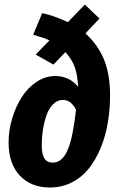

<svg xmlns="http://www.w3.org/2000/svg" viewBox="-20 -815 532 851"><path d="M358.9 -667Q416 -614.3 441.9 -548.8Q467.8 -483.4 467.8 -393.1Q467.8 -328.6 457.5 -269Q447.3 -209.5 425.5 -157.5Q403.8 -105.5 372.8 -66.9Q341.8 -28.3 297.6 -6.1Q253.4 16.1 201.2 16.1Q117.7 16.1 67.9 -36.6Q18.1 -89.4 18.1 -184.1Q18.1 -235.8 33.4 -288.1Q48.8 -340.3 75.2 -382.6Q101.6 -424.8 140.9 -451.4Q180.2 -478 224.1 -478Q287.6 -478 326.2 -430.2Q323.7 -482.9 311.5 -517.1Q299.3 -551.3 270 -584L216.8 -528.8L138.2 -573.2L199.2 -636.2Q176.8 -647 127 -661.1L167 -756.8Q219.7 -745.6 280.8 -716.8L356 -794.9L420.9 -732.9ZM213.9 -94.2Q228 -94.2 240.2 -100.8Q252.4 -107.4 261.5 -118.4Q270.5 -129.4 278.3 -147Q286.1 -164.6 291.5 -182.9Q296.9 -201.2 301.8 -226.8Q306.6 -252.4 310.1 -275.1Q313.5 -297.9 316.9 -328.1Q295.4 -372.1 258.8 -372.1Q233.9 -372.1 214.6 -352.3Q195.3 -332.5 185.1 -301.3Q174.8 -270 169.9 -237.3Q165 -204.6 165 -172.9Q165 -130.9 177 -112.5Q189 -94.2 213.9 -94.2Z"/></svg>

Font: Fira Sans Compressed
Style: Bold Italic
Weight: 700
Width: 3
Italic angle: -8°
Designer: Carrois Corporate & Edenspiekermann AG
Foundry: Carrois Corporate GbR & Edenspiekermann AG
Version: Version 4.203;PS 004.203;hotconv 1.0.88;makeotf.lib2.5.64775